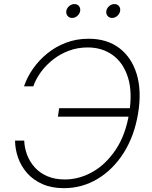

<svg xmlns="http://www.w3.org/2000/svg" viewBox="-20 -931 760 960"><path d="M299.3 9.8Q238.3 9.8 192.4 -10.5Q146.5 -30.8 116.2 -64.9Q85.9 -99.1 70.8 -141.6Q55.7 -184.1 55.2 -228H101.1Q102.5 -190.9 115.7 -156.2Q128.9 -121.6 154.1 -93.8Q179.2 -65.9 216.8 -49.8Q254.4 -33.7 303.7 -33.7Q376 -33.7 442.9 -71.5Q509.8 -109.4 558.8 -182.9Q607.9 -256.3 625.5 -363.3Q643.1 -469.7 619.9 -543.5Q596.7 -617.2 543.7 -655.5Q490.7 -693.8 418.5 -693.8Q368.7 -693.8 325.2 -677.7Q281.7 -661.6 246.3 -634Q210.9 -606.4 185.3 -571.8Q159.7 -537.1 146.5 -499.5H100.1Q115.2 -544.4 144.5 -586.7Q173.8 -628.9 215.6 -663.1Q257.3 -697.3 309.6 -717.3Q361.8 -737.3 422.9 -737.3Q514.6 -737.3 576.4 -690.7Q638.2 -644 663.6 -560.1Q689 -476.1 670.4 -363.8Q651.9 -251.5 598.9 -167.5Q545.9 -83.5 468.5 -36.9Q391.1 9.8 299.3 9.8ZM269.5 -347.7 275.9 -390.1H647L640.1 -347.7ZM540.5 -841.3Q526.4 -841.3 517.8 -851.6Q509.3 -861.8 511.7 -876.5Q514.2 -890.6 526.1 -900.6Q538.1 -910.6 552.2 -910.6Q566.4 -910.6 574.7 -900.6Q583 -890.6 580.6 -876.5Q578.1 -861.8 566.4 -851.6Q554.7 -841.3 540.5 -841.3ZM340.3 -841.3Q326.2 -841.3 317.9 -851.6Q309.6 -861.8 311.5 -876.5Q314 -890.6 325.9 -900.6Q337.9 -910.6 352.1 -910.6Q366.7 -910.6 374.8 -900.6Q382.8 -890.6 380.9 -876.5Q378.4 -861.8 366.7 -851.6Q355 -841.3 340.3 -841.3Z"/></svg>

Font: Inter 16pt ExtraLight
Style: Italic
Weight: 250
Italic angle: -9.3988°
Version: Version 4.001;git-66647c0bb